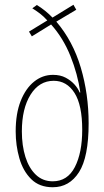

<svg xmlns="http://www.w3.org/2000/svg" viewBox="-20 -778 439 808"><path d="M135 -757Q171 -735 201 -704L289 -758L301 -737L217 -687Q287 -605 320 -493.5Q353 -382 353 -259Q353 -117 312.5 -53.5Q272 10 202 10Q146 10 111.5 -24Q77 -58 61.5 -112Q46 -166 46 -225Q46 -300 67 -353Q88 -406 123.5 -434.5Q159 -463 203 -463Q234 -463 256.5 -451Q279 -439 294 -422Q309 -405 315 -389H318Q307 -466 276.5 -542Q246 -618 195 -675L114 -625L102 -645L179 -692Q165 -708 148 -721Q131 -734 116 -743ZM206 -438Q145 -438 108.5 -379.5Q72 -321 72 -225Q72 -165 87 -117.5Q102 -70 131 -42.5Q160 -15 202 -15Q264 -15 295 -75Q326 -135 326 -232Q326 -336 293.5 -387Q261 -438 206 -438Z"/></svg>

Font: Noto Sans Thai Looped ExtraCondensed Thin
Style: Regular
Weight: 100
Width: 2
Designer: Sasikarn Vongin, Ben Mitchell
Foundry: The Fontpad Ltd
Version: Version 1.001; ttfautohint (v1.8.4.7-5d5b)